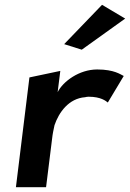

<svg xmlns="http://www.w3.org/2000/svg" viewBox="-20 -776 539 796"><path d="M246 -593 319 -570 499 -699 403 -756ZM493 -461C480 -467 454 -488 383 -488C308 -488 241 -438 219 -394L230 -482L102 -455L46 0H171L196 -201C198 -220 202 -239 206 -257C224 -310 265 -368 333 -373C337 -374 342 -375 347 -375C399 -375 419 -357 427 -351Z"/></svg>

Font: Bluebird
Style: Obl
Weight: 400
Designer: Jasper
Foundry: Cannot Into Space Fonts
Version: Version 0.98